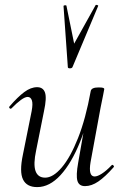

<svg xmlns="http://www.w3.org/2000/svg" viewBox="-20 -751 505 784"><path d="M131.8 13Q89 13 73.9 -18.3Q58.8 -49.6 73.4 -119L109.2 -297Q115 -327.6 110.1 -341.4Q105.2 -355.2 93 -355.2Q82.2 -355.2 65.2 -342.8Q48.2 -330.4 27.4 -309Q23.4 -305 19.4 -309Q15.4 -313 19.4 -317Q52.2 -355 79 -375Q105.8 -395 131.6 -395Q156 -395 163.7 -373.2Q171.4 -351.4 159.6 -297L127.8 -138Q115.4 -80.4 125 -53Q134.6 -25.6 164.4 -25.6Q196.6 -25.6 231.9 -66.8Q267.2 -108 298.6 -187.1Q330 -266.2 350.4 -378.8L362.8 -377.8Q343 -261.4 307.6 -173.2Q272.2 -85 227.2 -36Q182.2 13 131.8 13ZM327.2 9Q302.4 9 296.1 -12.7Q289.8 -34.4 299.2 -86.6L350.4 -378.8Q353 -394 382.4 -394Q396.8 -394 401.3 -392.2Q405.8 -390.4 405.8 -387.6Q405.8 -384.4 400.8 -361.2Q395.8 -338 390.8 -312L349.8 -89Q340 -30.4 366.4 -30.4Q378 -30.4 396.1 -42Q414.2 -53.6 435.6 -76Q438.6 -80 443 -75.5Q447.4 -71 443.6 -67.8Q409.2 -28.8 381.5 -9.9Q353.8 9 327.2 9ZM257 -477 239.4 -726Q239.4 -729 245.3 -729.5Q251.2 -730 251.4 -727L282.8 -572.8L370.4 -730Q371.6 -732 377 -730.5Q382.4 -729 380.6 -726L276 -477Q273.8 -472 265.4 -472Q257 -472 257 -477Z"/></svg>

Font: Cormorant Garamond Light
Style: Italic
Weight: 300
Italic angle: -10°
Designer: Christian Thalmann (Catharsis Fonts)
Foundry: Catharsis Fonts
Version: Version 4.001